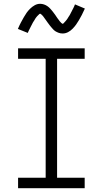

<svg xmlns="http://www.w3.org/2000/svg" viewBox="-20 -989 540 1009"><path d="M75 0V-55H220V-680H75V-735H425V-680H280V-55H425V0ZM309 -813Q303 -813 298 -814Q293 -815 288.5 -816.5Q284 -818 279 -820.5Q274 -823 270 -825.5Q266 -828 262.5 -831.5Q259 -835 255.5 -839Q252 -843 248.5 -847Q245 -851 242 -855Q239 -859 236 -863Q233 -867 230 -871Q227 -875 224 -879.5Q221 -884 217.5 -888.5Q214 -893 211 -897.5Q208 -902 205.5 -905Q203 -908 198 -912.5Q193 -917 192 -917Q188 -917 186 -914.5Q184 -912 181 -909.5Q178 -907 175 -903.5Q172 -900 170.5 -898Q169 -896 167.5 -894Q166 -892 164.5 -889.5Q163 -887 161.5 -884Q160 -881 158 -878.5Q156 -876 154 -872.5Q152 -869 150.5 -866Q149 -863 147 -859Q145 -855 143 -851.5Q141 -848 139 -843.5Q137 -839 134.5 -834.5Q132 -830 130 -825.5Q128 -821 126 -816L74 -837Q82 -856 90 -871Q98 -886 105.5 -899Q113 -912 120 -922Q127 -932 138 -943Q149 -954 162.5 -961.5Q176 -969 191 -969Q197 -969 202 -968Q207 -967 211.5 -965.5Q216 -964 221 -961.5Q226 -959 230 -956Q234 -953 237.5 -950Q241 -947 244.5 -943Q248 -939 251.5 -935Q255 -931 258 -927Q261 -923 264 -919Q267 -915 270 -911Q273 -907 276 -902Q279 -897 282.5 -892.5Q286 -888 289 -884Q292 -880 294.5 -876.5Q297 -873 302 -868.5Q307 -864 308 -864Q312 -864 314 -866.5Q316 -869 319 -872Q322 -875 325 -878.5Q328 -882 329.5 -884Q331 -886 332.5 -888Q334 -890 335.5 -892.5Q337 -895 338.5 -897.5Q340 -900 342 -903Q344 -906 346 -909Q348 -912 349.5 -915.5Q351 -919 353 -922.5Q355 -926 357 -930Q359 -934 361 -938Q363 -942 365.5 -946.5Q368 -951 370 -956Q372 -961 374 -966L426 -944Q418 -926 410 -910.5Q402 -895 394.5 -882.5Q387 -870 380 -860Q373 -850 362 -838.5Q351 -827 337.5 -820Q324 -813 309 -813Z"/></svg>

Font: Iosevka Light
Style: Regular
Weight: 300
Monospace: yes
Designer: Belleve Invis
Foundry: Belleve Invis
Version: Version 32.5.0; ttfautohint (v1.8.4)